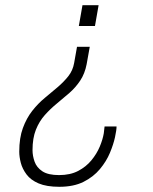

<svg xmlns="http://www.w3.org/2000/svg" viewBox="-20 -546 589 738"><path d="M208 172Q159 172 128.5 159Q98 146 82 124.5Q66 103 60 80Q54 57 54 37Q54 -16 68 -54Q82 -92 104 -120Q126 -148 152 -169.5Q178 -191 201.5 -211Q225 -231 242.5 -253Q260 -275 265 -304L276 -366H325L313 -299Q306 -263 288.5 -236.5Q271 -210 247 -189Q223 -168 198.5 -148Q174 -128 152.5 -104Q131 -80 118 -47.5Q105 -15 105 31Q105 53 113 75.5Q121 98 143 112.5Q165 127 207 127Q250 127 280.5 111Q311 95 331.5 70Q352 45 363.5 17.5Q375 -10 379 -34Q380 -41 380.5 -47.5Q381 -54 382 -60H428Q428 -46 422 -18.5Q416 9 402.5 41.5Q389 74 364 104Q339 134 301 153Q263 172 208 172ZM283 -446 297 -526H359L345 -446Z"/></svg>

Font: Archivo SemiCondensed Thin
Style: Italic
Weight: 250
Width: 4
Italic angle: -10°
Designer: Hector Gatti
Foundry: Omnibus-Type
Version: Version 2.001